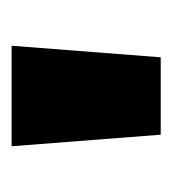

<svg xmlns="http://www.w3.org/2000/svg" viewBox="-3 -751 298 332"><g transform="rotate(-90 146.0 -585.0)"><path d="M59.1 -713.9 79.1 -456.1H212.9L232.9 -713.9Z"/></g></svg>

Font: Sahel Black
Style: Bold
Weight: 900
Foundry: Saber Rastikerdar (saber.rastikerdar@gmail.com)
Version: Version 3.4.0